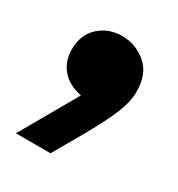

<svg xmlns="http://www.w3.org/2000/svg" viewBox="-92 -224 415 447"><g transform="rotate(30 115.5 0.0)"><path d="M98 8Q63 1 44.5 -21Q26 -43 26 -74Q26 -114 51 -137Q76 -160 113 -160Q149 -160 177.5 -136Q206 -112 206 -64Q206 -37 192 -3Q178 31 146 87L104 160H11Z"/></g></svg>

Font: Tilda Sans Black
Style: Regular
Weight: 900
Designer: ParaType Ltd
Foundry: ParaType Ltd
Version: Version 1.009